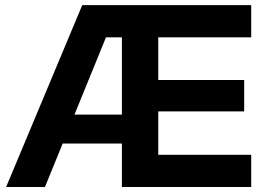

<svg xmlns="http://www.w3.org/2000/svg" viewBox="-20 -748 1056 768"><path d="M4.5 0 309 -727.5H984.8V-598.8H613V-427.9H956.7V-302.3H613V-128.8H984.8V0H467.6V-598.8H404L159.8 0ZM172.9 -173.9V-289.5H518.1V-173.9Z"/></svg>

Font: Inter Khmer Looped
Style: Regular
Weight: 400
Designer: Rasmus Andersson, Sovichet Tep
Foundry: Anagata Design
Version: Version 1.000